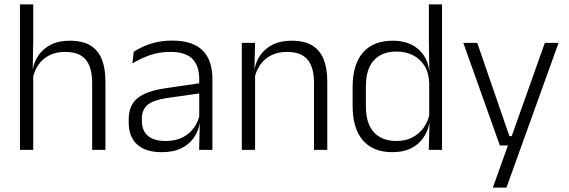

<svg xmlns="http://www.w3.org/2000/svg" viewBox="-20 -683 2592 875"><path d="M460.5 0H400V-306Q400 -349.5 388.2 -381Q376.5 -412.5 349.5 -429.5Q322.5 -446.5 277 -446.5Q235 -446.5 204 -430.5Q173 -414.5 154.2 -386.5Q135.5 -358.5 128.5 -323L113 -367.5H129.5Q136 -403.5 156.8 -432.8Q177.5 -462 212.5 -479.8Q247.5 -497.5 298 -497.5Q357 -497.5 392.5 -475.5Q428 -453.5 444.2 -412.2Q460.5 -371 460.5 -312ZM131.5 0H71V-663H131.5V-501L129 -361L131.5 -356Z M948 0H887.5L890.5 -121.5L888 -131V-288.5V-321Q888 -384 856.2 -415.2Q824.5 -446.5 756.5 -446.5Q703.5 -446.5 660 -430.5Q616.5 -414.5 583.5 -394L589.5 -447.5Q607.5 -459 633 -470.8Q658.5 -482.5 691.8 -490.2Q725 -498 765 -498Q814 -498 848.8 -486Q883.5 -474 905.5 -451Q927.5 -428 937.8 -395.5Q948 -363 948 -322.5ZM716.5 10.5Q644 10.5 605.2 -24.5Q566.5 -59.5 566.5 -125V-138Q566.5 -202.5 606.2 -235.2Q646 -268 735 -281L898 -305L901 -259L742.5 -236.5Q680.5 -227.5 653.5 -205.8Q626.5 -184 626.5 -141.5V-132.5Q626.5 -87.5 654 -64Q681.5 -40.5 734.5 -40.5Q780 -40.5 812.2 -57Q844.5 -73.5 864.2 -101.2Q884 -129 890.5 -163.5L902.5 -120.5H890Q884 -86 863.8 -56Q843.5 -26 807.2 -7.8Q771 10.5 716.5 10.5Z M1471.5 0H1411V-306Q1411 -349.5 1399.2 -381Q1387.5 -412.5 1360.5 -429.5Q1333.5 -446.5 1288 -446.5Q1246 -446.5 1215 -430.5Q1184 -414.5 1165 -386.5Q1146 -358.5 1139 -322.5L1126.5 -367.5H1140Q1146.5 -403.5 1167.2 -432.8Q1188 -462 1223.2 -479.8Q1258.5 -497.5 1309 -497.5Q1368 -497.5 1403.5 -475.5Q1439 -453.5 1455.2 -412.2Q1471.5 -371 1471.5 -312ZM1142.5 0H1082V-487.5H1142.5L1139.5 -367L1142.5 -364Z M1768 10.5Q1680 10.5 1633.5 -43.8Q1587 -98 1587 -201V-285.5Q1587 -389 1633.8 -443.2Q1680.5 -497.5 1771 -497.5Q1817.5 -497.5 1852.8 -480.8Q1888 -464 1909.5 -433.2Q1931 -402.5 1936 -361H1956L1936 -305.5Q1934 -352.5 1914 -384Q1894 -415.5 1861.2 -431.8Q1828.5 -448 1787.5 -448Q1720 -448 1683.8 -408Q1647.5 -368 1647.5 -290.5V-197.5Q1647.5 -121 1683.5 -80.8Q1719.5 -40.5 1788 -40.5Q1828.5 -40.5 1859.5 -56.8Q1890.5 -73 1910.8 -101.2Q1931 -129.5 1938 -166L1954 -121H1936.5Q1930 -85 1909.2 -55Q1888.5 -25 1853.5 -7.2Q1818.5 10.5 1768 10.5ZM1994.5 0H1934L1937.5 -122L1936 -142V-347.5L1936.5 -362L1934.5 -500.5V-663H1994.5Z M2301.5 -62.5H2338.5L2307 -48.5L2463 -487.5H2525.5L2288 172H2226L2303 -43L2328.5 -20H2258L2091.5 -487.5H2155Z"/></svg>

Font: Anek Malayalam Medium Light
Style: Regular
Weight: 300
Version: Version 1.003